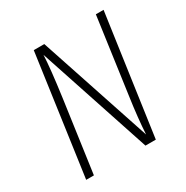

<svg xmlns="http://www.w3.org/2000/svg" viewBox="-158 -816 917 948"><g transform="rotate(-30 300.5 -342.0)"><path d="M462 0H403L191 -640Q188 -566 166 -406L109 0H65L161 -684H221L433 -46Q438 -135 455 -253L515 -684H559Z"/></g></svg>

Font: Fira Sans Condensed ExtraLight
Style: Italic
Weight: 275
Width: 3
Italic angle: -8°
Designer: Carrois Corporate & Edenspiekermann AG
Foundry: Carrois Corporate GbR & Edenspiekermann AG
Version: Version 4.203